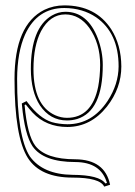

<svg xmlns="http://www.w3.org/2000/svg" viewBox="-20 -462 506 717"><path d="M230 -22Q323.2 -22 346.7 -138.7Q353.5 -174.8 354 -219.2Q354 -300.3 313.5 -357.9Q277.3 -407.7 224.1 -408.2Q167 -408.2 133.3 -345.7Q105 -291.5 105 -204.1Q105 -68.4 186 -31.7Q208 -22 230 -22ZM433.1 -213.9Q433.1 -132.8 379.4 -64Q319.3 11.7 231.9 12.2Q151.9 12.2 101.6 -41.5Q89.4 -54.7 76.2 -71.8L71.8 -69.8Q82 43.9 112.3 83Q151.9 132.8 261.2 132.8Q372.1 133.8 391.1 228L369.1 234.9Q353 201.2 251 201.2Q130.9 201.2 84 127.9Q34.2 49.3 34.2 -167Q34.2 -369.6 145.5 -425.3Q180.2 -441.9 220.2 -441.9Q337.4 -441.9 395.5 -352.5Q432.6 -293.9 433.1 -213.9ZM230 -12.2Q167 -12.2 128.9 -68.8Q95.7 -120.1 95.2 -204.1Q95.2 -357.4 173.3 -403.8Q197.8 -418 224.1 -418Q307.1 -418 345.2 -318.8Q363.8 -269.5 363.8 -219.2Q363.8 -47.9 268.1 -17.6Q249.5 -12.2 230 -12.2ZM422.9 -213.9Q422.9 -338.9 338.9 -397.5Q288.6 -431.6 220.2 -432.1Q119.1 -432.1 73.7 -333Q44.4 -267.6 43.9 -167Q43.9 49.3 91.8 122.6Q140.6 189.5 251 190.9Q351.1 191.4 373.5 223.1L379.4 221.2Q356.9 143.6 261.2 143.1Q142.6 143.1 101.6 84.5Q72.3 41 62 -69.3L61.5 -75.7L79.1 -84.5L84 -78.1Q127.9 -20 173.8 -5.9Q199.7 1.5 231.9 2Q323.7 2 381.8 -85Q422.4 -147 422.9 -213.9Z"/></svg>

Font: Linux Biolinum Outline O
Style: Bold
Weight: 700
Designer: Philipp H. Poll
Foundry: Philipp H. Poll
Version: Version 0.9.2